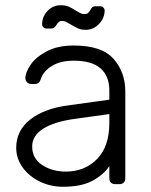

<svg xmlns="http://www.w3.org/2000/svg" viewBox="-20 -704 576 734"><path d="M398 -69Q376 -36 333.5 -13Q291 10 221 10Q173 10 132 -10Q91 -30 66.5 -64Q42 -98 42 -139Q42 -205 95.5 -247Q149 -289 240 -301L398 -323V-358Q398 -413 364.5 -442.5Q331 -472 262 -472Q211 -472 178.5 -452Q146 -432 137 -404Q133 -392 127.5 -387.5Q122 -383 113 -383H99Q90 -383 83.5 -389.5Q77 -396 77 -405Q77 -427 97 -456.5Q117 -486 159 -508Q201 -530 262 -530Q369 -530 414 -479Q459 -428 459 -355V-22Q459 -12 453 -6Q447 0 437 0H420Q410 0 404 -6Q398 -12 398 -22ZM398 -268 269 -250Q187 -239 145 -212Q103 -185 103 -144Q103 -98 141.5 -73Q180 -48 231 -48Q304 -48 351 -96Q398 -144 398 -234ZM269 -664Q277 -659 285.5 -654.5Q294 -650 303 -650Q311 -650 315.5 -653.5Q320 -657 325 -665Q329 -673 333 -676.5Q337 -680 344 -680H364Q371 -680 375.5 -675Q380 -670 380 -664Q380 -635 358.5 -612.5Q337 -590 308 -590Q291 -590 279.5 -595Q268 -600 251 -610Q243 -615 234.5 -619.5Q226 -624 218 -624Q210 -624 205.5 -620.5Q201 -617 196 -609Q188 -595 177 -595H157Q150 -595 145.5 -600Q141 -605 141 -611Q141 -640 161.5 -662Q182 -684 212 -684Q229 -684 241.5 -679Q254 -674 269 -664Z"/></svg>

Font: Rubik
Style: Regular
Weight: 300
Designer: Hubert & Fischer
Foundry: Hubert & Fischer
Version: Version 1.100